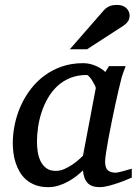

<svg xmlns="http://www.w3.org/2000/svg" viewBox="-20 -752 561 784"><path d="M371.1 -392.1Q371.6 -394.5 367.4 -403.3Q363.3 -412.1 357.4 -421.6Q351.6 -431.2 345 -438.5Q338.4 -445.8 334 -445.8Q295.9 -445.8 265.9 -433.3Q235.8 -420.9 213.4 -399.7Q190.9 -378.4 175 -350.6Q159.2 -322.8 149.4 -292.5Q139.6 -262.2 135.3 -231.4Q130.9 -200.7 130.9 -172.9Q130.9 -151.9 134.3 -130.9Q137.7 -109.9 146.2 -92.8Q154.8 -75.7 169.7 -64.9Q184.6 -54.2 208 -54.2Q225.6 -54.2 243.2 -62Q260.7 -69.8 275.9 -80.1Q291 -90.3 302.2 -100.6Q313.5 -110.8 318.8 -116.2ZM518.1 -26.9Q512.2 -24.4 496.6 -17.8Q481 -11.2 461.7 -4.6Q442.4 2 422.6 7.1Q402.8 12.2 388.2 12.2Q370.1 12.2 357.7 7.8Q345.2 3.4 337.2 -5.4Q329.1 -14.2 324.7 -26.9Q320.3 -39.6 318.8 -56.2Q307.6 -45.4 292.5 -33.4Q277.3 -21.5 259 -11.2Q240.7 -1 220 5.6Q199.2 12.2 176.8 12.2Q147.5 12.2 125.2 3.9Q103 -4.4 86.9 -18.3Q70.8 -32.2 60.3 -50.5Q49.8 -68.8 43.5 -88.6Q37.1 -108.4 34.7 -128.7Q32.2 -148.9 32.2 -167Q32.2 -205.6 40.5 -244.9Q48.8 -284.2 65.2 -320.6Q81.5 -356.9 106 -388.7Q130.4 -420.4 162.4 -443.8Q194.3 -467.3 233.6 -480.7Q272.9 -494.1 319.8 -494.1Q333.5 -494.1 346.9 -491Q360.4 -487.8 372.1 -482.7Q383.8 -477.5 393.6 -471.2Q403.3 -464.8 410.2 -458L424.8 -481.9H493.2Q490.7 -476.1 487.8 -468Q484.9 -460 481.9 -451.7Q479 -443.4 476.8 -436Q474.6 -428.7 474.1 -424.8Q470.7 -411.6 464.4 -385Q458 -358.4 450.9 -325.2Q443.8 -292 436.3 -255.6Q428.7 -219.2 422.9 -186.8Q417 -154.3 413.1 -129.2Q409.2 -104 409.2 -92.8Q409.2 -66.4 420.4 -56.6Q431.6 -46.9 452.1 -46.9Q457 -46.9 466.6 -49.1Q476.1 -51.3 486.3 -54.2Q496.6 -57.1 505.4 -59.6Q514.2 -62 518.1 -63ZM509.3 -689Q509.3 -674.8 502.9 -665.3Q496.6 -655.8 485.4 -647.9L335.4 -550.8H265.1L401.4 -707Q406.2 -712.9 411.6 -717.3Q417 -721.7 423.6 -725.1Q430.2 -728.5 438.7 -730.2Q447.3 -731.9 458.5 -731.9Q471.7 -731.9 481.2 -728Q490.7 -724.1 496.8 -718Q502.9 -711.9 506.1 -704.1Q509.3 -696.3 509.3 -689Z"/></svg>

Font: Charis SIL APac
Style: Italic
Weight: 400
Italic angle: -11°
Foundry: SIL International
Version: Version 5.000